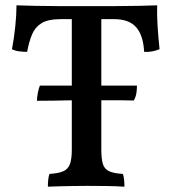

<svg xmlns="http://www.w3.org/2000/svg" viewBox="-20 -699 646 722"><path d="M207 -627Q161 -627 136.5 -612Q112 -597 100.5 -569.5Q89 -542 82 -504Q68 -504 52 -506Q36 -508 25 -514Q33 -556 37.5 -600Q42 -644 42 -679Q73 -678 113.5 -677Q154 -676 202.5 -676Q251 -676 306 -676Q361 -676 410 -676Q459 -676 500.5 -677Q542 -678 571 -679Q570 -642 572.5 -602Q575 -562 580 -514Q568 -509 553.5 -506Q539 -503 522 -504Q519 -565 492.5 -596Q466 -627 409 -627ZM250 -648H361V-136Q361 -101 367 -82Q373 -63 390.5 -55Q408 -47 442 -45Q445 -37 446.5 -24.5Q448 -12 448 3Q416 1 380 0.5Q344 0 307 0Q282 0 255.5 0.5Q229 1 204.5 1.5Q180 2 160 3Q160 -12 161.5 -24.5Q163 -37 166 -45Q200 -47 218 -55Q236 -63 243 -82Q250 -101 250 -136ZM119 -320Q119 -333 122.5 -350.5Q126 -368 130 -377H280H335H495Q495 -360 492.5 -346.5Q490 -333 483 -321Q455 -322 432 -322Q409 -322 385.5 -322Q362 -322 332 -322H279Q253 -322 230 -321.5Q207 -321 181 -320.5Q155 -320 119 -320Z"/></svg>

Font: Vollkorn Medium
Style: Regular
Weight: 500
Designer: Friedrich Althausen
Foundry: Friedrich Althausen
Version: Version 5.000